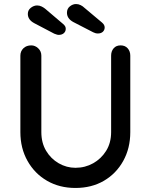

<svg xmlns="http://www.w3.org/2000/svg" viewBox="-20 -926 748 952"><path d="M578 -701Q600 -701 613 -686.5Q626 -672 626 -650V-271Q626 -191 591 -128Q556 -65 495 -29.5Q434 6 354 6Q275 6 213.5 -29.5Q152 -65 116.5 -128Q81 -191 81 -271V-650Q81 -672 96 -686.5Q111 -701 135 -701Q154 -701 169.5 -686.5Q185 -672 185 -650V-271Q185 -218 208.5 -178.5Q232 -139 271 -116.5Q310 -94 354 -94Q402 -94 442 -116.5Q482 -139 506.5 -178.5Q531 -218 531 -271V-650Q531 -672 543.5 -686.5Q556 -701 578 -701ZM271 -753Q266 -753 260.5 -755Q255 -757 249 -759L150 -811Q118 -828 118 -857Q118 -876 133 -887.5Q148 -899 164 -899Q176 -899 187 -893.5Q198 -888 206 -881L293 -807Q300 -801 303 -795.5Q306 -790 306 -783Q306 -770 296.5 -761.5Q287 -753 271 -753ZM465 -760Q459 -760 453.5 -761.5Q448 -763 442 -766L343 -817Q312 -834 312 -863Q312 -883 326.5 -894.5Q341 -906 357 -906Q369 -906 380 -900.5Q391 -895 399 -887L486 -814Q493 -808 496 -802Q499 -796 499 -790Q499 -777 490 -768.5Q481 -760 465 -760Z"/></svg>

Font: Quicksand SemiBold
Style: Regular
Weight: 600
Designer: Andrew Paglinawan
Foundry: Andrew Paglinawan
Version: Version 3.006